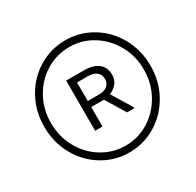

<svg xmlns="http://www.w3.org/2000/svg" viewBox="-156 -894 1103 1080"><g transform="rotate(-30 395.0 -354.0)"><path d="M392.1 -717.5Q485.5 -717.5 564.6 -669.8Q643.8 -622 690.1 -538.8Q736.5 -455.6 736.5 -354.2Q736.5 -252.8 690.1 -169.6Q643.8 -86.5 564.5 -38.3Q485.3 10 391.9 10Q297.5 10 218.3 -38.2Q139.1 -86.4 92.9 -169.6Q46.7 -252.8 46.7 -354.3Q46.7 -455.8 93 -538.9Q139.2 -622.1 218.4 -669.8Q297.6 -717.5 392.1 -717.5ZM392.4 -34Q473.7 -34 542.6 -76.5Q611.5 -119 652.4 -192.5Q693.2 -266 693.2 -354.3Q693.2 -442.8 652.2 -515.7Q611.2 -588.7 542.3 -631.1Q473.4 -673.5 392.2 -673.5Q310 -673.5 240.5 -631.1Q171 -588.7 130.5 -515.7Q90 -442.8 90 -354.3Q90 -265.8 130.5 -192.4Q171 -119 240.5 -76.5Q310.1 -34 392.4 -34ZM524.3 -418.5Q524.3 -387 506.4 -363.9Q488.5 -340.8 457.8 -329.5L538.5 -198.3V-192.5H490.7L413.7 -319.2H331.3V-192.5H283.5V-518.3H401.5Q459.3 -518.3 491.8 -491.9Q524.3 -465.5 524.3 -418.5ZM331.3 -358.3H405Q440 -358.3 458.7 -374.5Q477.5 -390.8 477.5 -415.9Q477.5 -445.2 458.1 -462Q438.7 -478.7 401.5 -478.7H331.3Z"/></g></svg>

Font: FreesentationVF
Style: Regular
Weight: 400
Designer: glyphs from Roboto by Christian Robertson / Hangul glyphs from Noto Sans CJK(Source Han Sans) by Jang Soo-young and Kang
Foundry: PT&
Version: Version 2.001;Glyphs 3.3.1 (3343)